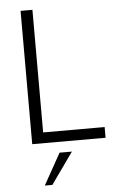

<svg xmlns="http://www.w3.org/2000/svg" viewBox="-61 -738 609 1000"><g transform="rotate(-5 244.0 -238.0)"><path d="M85.5 -697H147.5V-56H469V0H85.5ZM223.5 56.5H288L171.5 220.5H132Z"/></g></svg>

Font: HK Grotesk Light
Style: Regular
Weight: 300
Designer: Alfredo Marco Pradil
Foundry: Hanken Design Co.
Version: Version 3.001